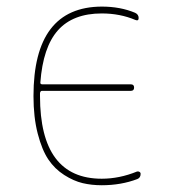

<svg xmlns="http://www.w3.org/2000/svg" viewBox="-20 -547 540 574"><path d="M284.2 6.8Q253.9 6.8 227.1 0.5Q200.2 -5.9 171.9 -23.9Q143.6 -42 124.5 -70.3Q105.5 -98.6 92.8 -147.5Q80.1 -196.3 80.1 -259.8Q80.1 -526.4 284.2 -527.3Q339.8 -527.3 383.8 -508.8Q394.5 -503.9 394.5 -493.2Q394.5 -483.4 384.8 -487.3Q338.9 -506.8 284.2 -506.8Q198.2 -506.8 153.3 -456.5Q108.4 -406.2 100.6 -299.8Q100.6 -294.9 106.4 -294.9H371.1Q380.9 -294.9 380.9 -285.2Q380.9 -275.4 371.1 -275.4H105.5Q100.6 -275.4 99.6 -268.6V-259.8Q99.6 -12.7 284.2 -12.7Q336.9 -12.7 389.6 -34.2Q393.6 -35.2 397 -33.2Q400.4 -31.2 400.4 -27.3Q400.4 -15.6 390.6 -11.7Q341.8 6.8 284.2 6.8Z"/></svg>

Font: Rounded-X Mgen+ 2m thin
Style: Regular
Weight: 100
Designer: [Source Han Sans]
Ryoko NISHIZUKA  (kana & ideographs); Paul D. Hunt (Latin, Greek & Cyrillic); Wenlong ZHANG  (bopomofo
Version: Version 1.059.20150602